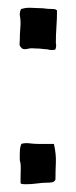

<svg xmlns="http://www.w3.org/2000/svg" viewBox="-20 -524 197 495"><path d="M123 -397Q121 -395 114.5 -395Q108 -395 101 -397Q95 -397 88.5 -398Q82 -399 73 -399Q68 -399 63 -399.5Q58 -400 51 -398Q41 -396 37 -399L33 -403Q30 -407 30.5 -411.5Q31 -416 31 -419Q31 -437 32.5 -453.5Q34 -470 31 -485Q31 -497 35 -501Q39 -502 44 -503Q49 -504 57 -504Q60 -504 69 -503.5Q78 -503 81 -503Q90 -503 96.5 -502Q103 -501 111 -501Q117 -501 120.5 -500.5Q124 -500 127 -497Q127 -476 125.5 -455.5Q124 -435 124 -413Q126 -406 123 -397ZM123 -61Q120 -55 114.5 -54Q109 -53 101 -53Q89 -53 75.5 -51Q62 -49 45 -49Q42 -49 37.5 -49.5Q33 -50 33 -53V-65Q33 -77 33.5 -89Q34 -101 31 -111V-127Q31 -133 31.5 -139Q32 -145 35 -153Q44 -156 56 -154.5Q68 -153 77 -153H119Q125 -127 124 -104.5Q123 -82 123 -61Z"/></svg>

Font: Kirang Haerang
Style: Regular
Weight: 400
Version: Version 1.00